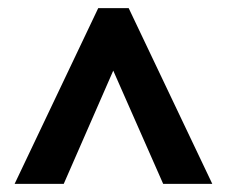

<svg xmlns="http://www.w3.org/2000/svg" viewBox="-20 -738 559 473"><path d="M297 -718H222L16 -285H137L259 -564L382 -285H503Z"/></svg>

Font: Noto Sans Oriya Cond Bold
Style: Bold
Weight: 700
Width: 3
Designer: Amélie Bonet and Sol Matas
Foundry: Google LLC
Version: Version 2.006